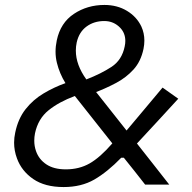

<svg xmlns="http://www.w3.org/2000/svg" viewBox="-20 -746 774 776"><path d="M237 10Q161.5 10 114.2 -22.5Q67 -55 48.5 -106Q37 -137 37 -169.5Q37 -189.5 41.5 -210Q53 -266 83.2 -304.5Q113.5 -343 155.8 -368.2Q198 -393.5 244.5 -410Q220.5 -449 210 -492Q204.5 -514 204.5 -537Q204.5 -559.5 209.5 -583Q224.5 -654 278.8 -690Q333 -726 402 -726Q453.5 -726 493 -702.2Q532.5 -678.5 551.5 -638.5Q563.5 -612 563.5 -582Q563.5 -566 560 -548.5Q549.5 -498 519.8 -465.2Q490 -432.5 450 -411.2Q410 -390 368.5 -374L491.5 -218.5Q529 -263.5 565 -306Q600.5 -348.5 637 -392L700.5 -347Q657.5 -300 616 -255Q574 -210 533.5 -166Q566 -124.5 598.5 -83.5Q631 -42 664 0H566.5Q546 -26 524.5 -53.5Q502.5 -80.5 480.5 -108.5H470Q413.5 -50.5 361 -20.2Q308.5 10 237 10ZM290 -574.5Q286.5 -558 286.5 -541.5Q286.5 -484 329 -425Q388.5 -448 430.8 -475.8Q473 -503.5 484 -558.5Q486.5 -570 486.5 -580.5Q486.5 -611.5 466.5 -633Q440 -661 401.5 -661Q360 -661 329.8 -638.8Q299.5 -616.5 290 -574.5ZM121.5 -207.5Q118.5 -192 118.5 -177.5Q118.5 -155.5 125.5 -135.5Q137 -102 167.2 -81.8Q197.5 -61.5 246 -61.5Q300 -61.5 342.2 -85.5Q384.5 -109.5 434 -166.5L282.5 -358Q218 -334 176 -300Q134 -266 121.5 -207.5Z"/></svg>

Font: Heraclito
Style: Italic
Weight: 400
Italic angle: -12°
Designer: Kostas Bartsokas (font) & Cristiano Sobral (main changes)
Foundry: Kostas Bartsokas (font) & Cristiano Sobral (main changes)
Version: Version 1.00;July 8, 2020;FontCreator 13.0.0.2655 64-bit